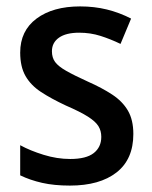

<svg xmlns="http://www.w3.org/2000/svg" viewBox="-20 -569 474 599"><path d="M396 -151Q396 -72 343.5 -31Q291 10 198 10Q149 10 111.5 1.5Q74 -7 43 -22V-116Q74 -99 116 -86Q158 -73 199 -73Q249 -73 272.5 -91.5Q296 -110 296 -142Q296 -161 287 -175.5Q278 -190 254.5 -205Q231 -220 185 -240Q140 -261 108 -282Q76 -303 59.5 -332Q43 -361 43 -405Q43 -473 94 -511Q145 -549 230 -549Q274 -549 313 -539.5Q352 -530 389 -511L356 -432Q325 -447 293.5 -457Q262 -467 227 -467Q186 -467 164 -451.5Q142 -436 142 -409Q142 -389 152 -375.5Q162 -362 186.5 -348Q211 -334 255 -314Q298 -295 330 -274Q362 -253 379 -224Q396 -195 396 -151Z"/></svg>

Font: Noto Sans Gurmukhi SemiCondensed Medium
Style: Regular
Weight: 500
Width: 4
Designer: Jelle Bosma - Monotype Design Team
Foundry: Monotype Imaging Inc.
Version: Version 2.004; ttfautohint (v1.8.4.7-5d5b)